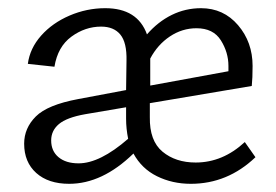

<svg xmlns="http://www.w3.org/2000/svg" viewBox="-20 -442 674 469"><path d="M306 -67Q230 7 149 7Q98 7 68.5 -19.5Q39 -46 39 -91Q39 -129 67.5 -157.5Q96 -186 171 -200L288 -222L289 -294Q290 -338 274 -357.5Q258 -377 227 -377Q188 -377 154.5 -352.5Q121 -328 113 -279L48 -286Q53 -324 80.5 -355Q108 -386 150 -404Q192 -422 237 -422Q316 -422 339 -358Q366 -389 399.5 -405.5Q433 -422 471 -422Q526 -422 561.5 -380.5Q597 -339 597 -281Q597 -251 595 -232L346 -190V-156Q345 -98 377 -71.5Q409 -45 458 -45Q524 -45 578 -95L604 -58Q536 7 446 7Q401 7 363.5 -11.5Q326 -30 306 -67ZM460 -373Q425 -373 395 -353Q365 -333 347 -299V-233L538 -268V-281Q538 -314 519.5 -343.5Q501 -373 460 -373ZM172 -43Q224 -43 293 -103Q288 -128 288 -152V-180L188 -163Q143 -155 124 -139Q105 -123 105 -99Q105 -73 123 -58Q141 -43 172 -43Z"/></svg>

Font: LXGW Bright GB
Style: Regular
Weight: 400
Designer: Christian Thalmann (Catharsis Fonts)
Foundry: LXGW / Christian Thalmann (Catharsis Fonts) / Fontworks Inc.
Version: Version 5.510